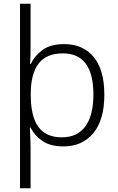

<svg xmlns="http://www.w3.org/2000/svg" viewBox="-20 -780 639 1036"><path d="M543 -269Q543 -133 483.5 -61.5Q424 10 322 10Q251 10 208 -20Q165 -50 145 -92H141Q142 -70 143.5 -39Q145 -8 145 16V236H88V-760H145V-530Q145 -511 144.5 -482.5Q144 -454 142 -435H146Q166 -478 209 -510Q252 -542 326 -542Q428 -542 485.5 -472.5Q543 -403 543 -269ZM484 -270Q484 -492 319 -492Q230 -492 188 -436.5Q146 -381 146 -276V-266Q146 -152 187 -95.5Q228 -39 314 -39Q397 -39 440.5 -98Q484 -157 484 -270Z"/></svg>

Font: BC Sans Light
Style: Regular
Weight: 300
Designer: Monotype Design Team
Foundry: Monotype Imaging Inc.
Version: Version 2.000;GOOG;noto-source:20170915:90ef993387c0